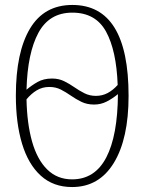

<svg xmlns="http://www.w3.org/2000/svg" viewBox="-20 -745 584 775"><path d="M271 10Q195 10 144.5 -36Q94 -82 69 -165Q44 -248 44 -359Q44 -534 101 -629.5Q158 -725 272 -725Q499 -725 499 -358Q499 -185 439.5 -87.5Q380 10 271 10ZM367 -358Q393 -358 414.5 -369.5Q436 -381 455 -402Q450 -541 408 -617.5Q366 -694 272 -694Q179 -694 135 -612.5Q91 -531 87 -383Q107 -400 131.5 -414Q156 -428 190 -428Q217 -428 238.5 -417.5Q260 -407 280 -393Q300 -379 321 -368.5Q342 -358 367 -358ZM271 -21Q363 -21 409 -109.5Q455 -198 456 -365Q434 -347 410.5 -335Q387 -323 360 -323Q331 -323 308.5 -334Q286 -345 266 -359Q246 -373 225.5 -383.5Q205 -394 179 -394Q151 -394 128.5 -380.5Q106 -367 87 -344Q89 -246 109.5 -173.5Q130 -101 170.5 -61Q211 -21 271 -21Z"/></svg>

Font: Noto Serif ExtraCondensed ExtraLight
Style: Regular
Weight: 200
Width: 2
Designer: Monotype Design Team
Foundry: Monotype Imaging Inc.
Version: Version 2.015